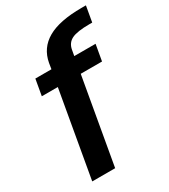

<svg xmlns="http://www.w3.org/2000/svg" viewBox="-193 -880 856 972"><g transform="rotate(-30 235.0 -394.0)"><path d="M52.5 0 140.5 -501H47L63.5 -595H157.5L163 -629Q177.5 -708.5 246.5 -748.2Q315.5 -788 446 -788H470.5L454.5 -696.5H438.5Q366 -696.5 334.8 -681Q303.5 -665.5 297 -628.5L291 -595H415.5L399 -501H274.5L186.5 0Z"/></g></svg>

Font: Anybody SemiBold
Style: Italic
Weight: 600
Italic angle: -10°
Designer: Tyler Finck
Foundry: Etcetera Type Company
Version: Version 1.010; ttfautohint (v1.8.3) -l 8 -r 50 -G 200 -x 14 